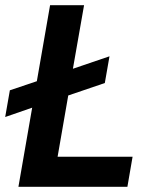

<svg xmlns="http://www.w3.org/2000/svg" viewBox="-20 -720 590 740"><path d="M51 0H471L491 -116H202L243 -352L384 -400L402 -503L261 -455L304 -700H173L122 -407L18 -372L0 -269L104 -305Z"/></svg>

Font: Fixel Display SemiBold
Style: Italic
Weight: 600
Italic angle: -10°
Designer: AlfaBravo + MacPaw
Foundry: Kyrylo Tkachov, Marchela Mozhyna, Serhii Makarenko, Maria Weinstein, Zakhar Kryvoshyya
Version: Version 1.210;Glyphs 3.2 (3217)